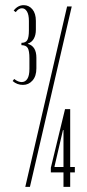

<svg xmlns="http://www.w3.org/2000/svg" viewBox="-20 -724 338 744"><path d="M33 -683Q49 -704 72 -704Q92 -704 105.5 -688Q119 -672 119 -643V-609Q119 -588 111 -574Q103 -560 88 -555V-554Q121 -545 121 -500V-459Q121 -429 106 -412Q91 -395 69 -395Q46 -395 29 -410L35 -418Q50 -406 64 -406Q78 -406 86 -418.5Q94 -431 94 -457V-498Q94 -527 87.5 -538Q81 -549 63 -549V-558Q80 -558 86 -569Q92 -580 92 -606V-643Q92 -667 84.5 -679.5Q77 -692 65 -692Q52 -692 41 -677ZM226 -56H177V-74L232 -301H252V-77H270V-56H252V0H226ZM224 -220 191 -78 192 -77H226V-220ZM240 -699H258L96 0H78Z"/></svg>

Font: Moniqa Cond Heading
Style: Regular
Weight: 400
Width: 3
Designer: Rajesh Rajput
Foundry: Rajesh Rajput
Version: Version 1.000